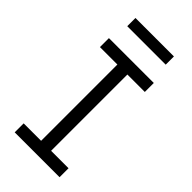

<svg xmlns="http://www.w3.org/2000/svg" viewBox="-279 -988 1059 1059"><g transform="rotate(45 250.0 -458.5)"><path d="M75 0V-70H211V-665H75V-735H425V-665H289V-70H425V0ZM400 -853H100V-917H400Z"/></g></svg>

Font: Iosevka srxl
Style: Regular
Weight: 400
Monospace: yes
Designer: Belleve Invis
Foundry: Belleve Invis
Version: Version 33.0.1; ttfautohint (v1.8.3)